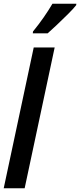

<svg xmlns="http://www.w3.org/2000/svg" viewBox="-26 -1016 432 1036"><path d="M231 -836Q247 -850 278.5 -879.5Q310 -909 340.5 -939.5Q371 -970 385 -988L386 -996H257Q236 -960 209.5 -922Q183 -884 152 -846L151 -836ZM107 0 269 -760H156L-6 0Z"/></svg>

Font: Noto Sans Display Condensed
Style: Bold Italic
Weight: 700
Width: 3
Designer: Monotype Design team
Foundry: Monotype Imaging Inc.
Version: 1.000